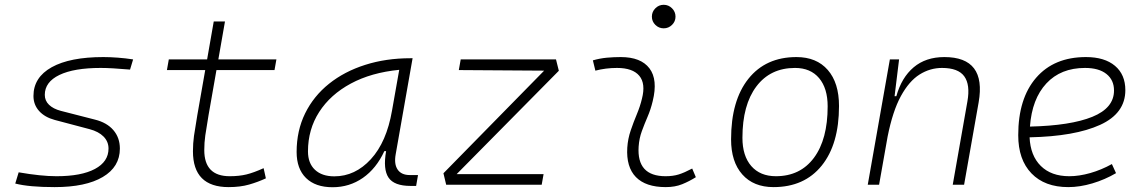

<svg xmlns="http://www.w3.org/2000/svg" viewBox="-20 -763 4728 793"><path d="M205.6 9.8Q100.1 9.8 43 -4.9L57.1 -51.3Q149.4 -35.2 213.4 -35.2Q315.9 -35.2 372.1 -65.2Q428.2 -95.2 428.2 -149.4Q428.2 -178.2 407.7 -199Q387.2 -219.7 350.1 -229.5L206.1 -267.6Q164.6 -278.8 141.4 -304.7Q118.2 -330.6 118.2 -366.7Q118.2 -443.4 193.6 -485.4Q269 -527.3 406.7 -527.3Q434.1 -527.3 466.3 -524.9Q498.5 -522.5 529.8 -517.6L517.1 -475.6Q439 -482.4 396 -482.4Q285.6 -482.4 225.3 -453.4Q165 -424.3 165 -371.1Q165 -347.2 182.4 -330.3Q199.7 -313.5 231 -305.2L372.1 -269Q421.4 -256.8 448.2 -225.6Q475.1 -194.3 475.1 -149.4Q475.1 -73.7 404.5 -32Q334 9.8 205.6 9.8Z M924.3 9.8Q776.9 9.8 776.9 -138.2Q776.9 -170.9 781.2 -201.7Q785.6 -232.4 794.9 -287.1L827.6 -473.6H669.4L677.2 -517.6H835.4L862.8 -674.3H909.2L881.8 -517.6H1121.6L1113.8 -473.6H874L841.3 -287.1Q832 -232.9 827.9 -203.6Q823.7 -174.3 823.7 -143.1Q823.7 -35.2 928.7 -35.2Q967.8 -35.2 997.8 -42.5Q1027.8 -49.8 1068.8 -68.4L1078.1 -26.4Q1045.4 -11.2 1008.8 -0.7Q972.2 9.8 924.3 9.8Z M1353.5 10.3Q1282.7 10.3 1243.9 -27.8Q1205.1 -65.9 1205.1 -135.3Q1205.1 -223.1 1240.2 -294.7Q1275.4 -366.2 1338.9 -417Q1402.3 -467.8 1488.3 -495.1Q1574.2 -522.5 1675.3 -522.5H1684.1L1614.3 -126Q1606.9 -85.4 1622.3 -62.7Q1637.7 -40 1672.4 -40H1706.5L1698.7 4.9H1675.8Q1607.9 4.9 1584.7 -29.5Q1561.5 -64 1574.7 -138.7H1567.4Q1534.2 -66.9 1478.8 -28.3Q1423.3 10.3 1353.5 10.3ZM1360.8 -34.7Q1446.8 -34.7 1511.7 -105.5Q1576.7 -176.3 1599.1 -306.2L1628.9 -474.6Q1513.7 -463.4 1429.2 -418Q1344.7 -372.6 1298.3 -300.5Q1252 -228.5 1252 -137.7Q1252 -88.9 1280.8 -61.8Q1309.6 -34.7 1360.8 -34.7Z M2288.1 -470.7 1866.2 -43.9H2225.1L2217.3 0H1822.8L1811.5 -47.4L2227.5 -471.2L1875 -473.6L1882.8 -517.6H2276.4Z M2838.9 -66.9 2854 -31.2Q2827.1 -14.2 2797.6 -2.2Q2768.1 9.8 2729.5 9.8Q2647 9.8 2606.4 -31.7Q2565.9 -73.2 2570.8 -153.3Q2573.2 -189.9 2585 -224.4Q2596.7 -258.8 2610.4 -291.5Q2624 -324.2 2631.3 -355Q2647.5 -417.5 2620.4 -450Q2593.3 -482.4 2528.3 -482.4Q2481.9 -482.4 2439 -471.2L2428.7 -513.7Q2457.5 -522 2486.3 -524.7Q2515.1 -527.3 2543.9 -527.3Q2627 -527.3 2662.4 -480.7Q2697.8 -434.1 2675.8 -345.2Q2667.5 -310.5 2654.5 -280.5Q2641.6 -250.5 2630.9 -221.2Q2620.1 -191.9 2617.7 -157.7Q2609.4 -35.2 2729 -35.2Q2759.8 -35.2 2783.2 -42.5Q2806.6 -49.8 2838.9 -66.9ZM2721.2 -646Q2701.2 -646 2686.8 -660.2Q2672.4 -674.3 2672.4 -694.3Q2672.4 -714.4 2686.8 -728.8Q2701.2 -743.2 2721.2 -743.2Q2741.2 -743.2 2755.6 -728.8Q2770 -714.4 2770 -694.3Q2770 -674.3 2755.6 -660.2Q2741.2 -646 2721.2 -646Z M3174.8 9.8Q3092.3 9.8 3045.9 -42.5Q2999.5 -94.7 2999.5 -187.5Q2999.5 -347.7 3071 -437.5Q3142.6 -527.3 3269.5 -527.3Q3352.5 -527.3 3398.9 -474.1Q3445.3 -420.9 3445.3 -325.2Q3445.3 -167.5 3373.8 -78.9Q3302.2 9.8 3174.8 9.8ZM3184.6 -35.2Q3285.2 -35.2 3341.8 -111.3Q3398.4 -187.5 3398.4 -323.7Q3398.4 -398.4 3363 -440.4Q3327.6 -482.4 3263.7 -482.4Q3161.6 -482.4 3104 -406Q3046.4 -329.6 3046.4 -193.8Q3046.4 -119.1 3083 -77.1Q3119.6 -35.2 3184.6 -35.2Z M3564 0 3655.3 -517.6H3693.4L3674.8 -365.7H3682.1Q3703.6 -442.9 3753.7 -485.1Q3803.7 -527.3 3880.4 -527.3Q4054.7 -527.3 4022 -340.3L3961.9 0H3915L3975.6 -344.2Q3987.8 -413.1 3962.6 -447.8Q3937.5 -482.4 3870.6 -482.4Q3821.3 -482.4 3778.1 -455.3Q3734.9 -428.2 3700.9 -366.2Q3667 -304.2 3646 -198.7L3610.8 0Z M4396.5 -35.2Q4437 -35.2 4483.2 -48.3Q4529.3 -61.5 4572.3 -85.4L4589.4 -47.9Q4543.5 -21 4491.7 -5.6Q4439.9 9.8 4392.1 9.8Q4294.9 9.8 4240.2 -46.9Q4185.5 -103.5 4185.5 -204.6Q4185.5 -356.4 4259.5 -441.9Q4333.5 -527.3 4465.3 -527.3Q4542 -527.3 4585 -491.2Q4627.9 -455.1 4627.9 -390.6Q4627.9 -294.9 4523.7 -247.3Q4419.4 -199.7 4232.4 -195.8Q4235.8 -120.1 4278.8 -77.6Q4321.8 -35.2 4396.5 -35.2ZM4233.9 -240.2Q4401.9 -244.1 4491.5 -280.5Q4581.1 -316.9 4581.1 -389.2Q4581.1 -432.6 4549.8 -457.5Q4518.6 -482.4 4461.4 -482.4Q4361.3 -482.4 4301.8 -418.5Q4242.2 -354.5 4233.9 -240.2Z"/></svg>

Font: Cascadia Mono PL ExtraLight
Style: Italic
Weight: 200
Italic angle: -10°
Monospace: yes
Designer: Aaron Bell
Foundry: Saja Typeworks
Version: Version 2404.023; ttfautohint (v1.8.4)